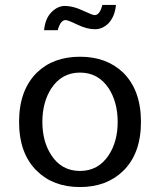

<svg xmlns="http://www.w3.org/2000/svg" viewBox="-20 -742 646 775"><path d="M448 -722Q444 -676 418 -648Q394 -624 363 -624Q331 -624 292.5 -642.5Q254 -661 245 -661Q224 -661 213 -620H158Q162 -666 187 -692Q212 -718 242 -718Q275 -718 314 -699.5Q353 -681 362 -681Q383 -681 393 -722ZM549 -250Q549 -122 477 -52Q410 13 303 13Q195 13 129 -52Q57 -122 57 -250Q57 -378 129 -449Q195 -513 303 -513Q410 -513 477 -449Q549 -378 549 -250ZM455 -250Q455 -329 419 -385Q377 -449 303 -449Q229 -449 187 -385Q151 -329 151 -250Q151 -171 187 -116Q228 -52 303 -52Q377 -52 419 -116Q455 -171 455 -250Z"/></svg>

Font: Mingzat
Style: Regular
Weight: 400
Designer: Jason Glavy (Lepcha), Lorna Priest (Lepcha additions), Walt Agee (Sophia), Victor Gaultney (Sophia)
Foundry: SIL International
Version: Version 0.100